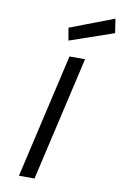

<svg xmlns="http://www.w3.org/2000/svg" viewBox="-102 -1001 670 1057"><g transform="rotate(10 233.5 -472.0)"><path d="M242 -695H329L169 0H82ZM455 -944 467 -865 221 -780 209 -850Z"/></g></svg>

Font: Panefresco 500wt
Style: Italic
Weight: 700
Foundry: Campivisivi & Chank Co
Version: Version 1.000